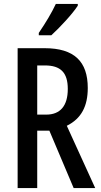

<svg xmlns="http://www.w3.org/2000/svg" viewBox="-20 -960 516 980"><path d="M377 -931V-940H265C244 -895 214 -845 178 -792V-780H242C284 -818 351 -890 377 -931ZM208 -714H70V0H170V-293H232L356 0H466L321 -318C396 -355 428 -419 428 -511C428 -646 359 -714 208 -714ZM209 -626C289 -626 326 -590 326 -506C326 -419 287 -375 216 -375H170V-626Z"/></svg>

Font: Noto Sans Hebrew ExtraCondensed Medium
Style: Regular
Weight: 500
Width: 2
Designer: Monotype Design Team
Foundry: Monotype Imaging Inc.
Version: Version 2.004